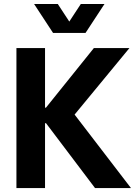

<svg xmlns="http://www.w3.org/2000/svg" viewBox="-20 -950 700 970"><path d="M63 -707H207.5V0H63ZM184.1 -365.2 219.2 -327.6H184.1V-406.2H219.2L184.1 -371.1L454.1 -707H633.8L356.9 -371.1L641.6 0H460ZM248 -783.7H367.7L272 -929.7H152.3ZM292.5 -783.7H412.1L507.8 -929.7H388.2Z"/></svg>

Font: Wanted Sans Std Variable
Style: Regular
Weight: 400
Designer: Original Design by Kil Hyung-jin and Kang Hanbin, Wanted Lab, Inc;
Foundry: Wanted Lab, Inc.
Version: Version 1.003;Glyphs 3.2 (3227)